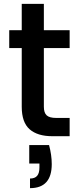

<svg xmlns="http://www.w3.org/2000/svg" viewBox="-20 -708 412 998"><path d="M208 -458V-153Q208 -122 222.5 -108.5Q237 -95 272 -95H342V0H252Q175 0 134 -36Q93 -72 93 -153V-458H28V-551H93V-688H208V-551H342V-458ZM235 46Q249 98 249 145Q249 270 136 270V220Q161 220 173 206Q185 192 185 163V142H132V46Z"/></svg>

Font: Poppins-Tabular Medium
Style: Regular
Weight: 500
Designer: Ninad Kale (Devanagari), Jonny Pinhorn (Latin)
Foundry: Indian Type Foundry
Version: Version 4.004